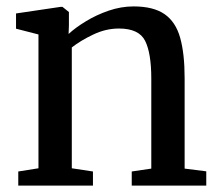

<svg xmlns="http://www.w3.org/2000/svg" viewBox="-20 -579 680 599"><path d="M100 -54V-471.5L30 -489.5V-537L168.5 -557.5H175L195 -541.5V-500L194 -473Q215 -492.5 247.8 -512.5Q280.5 -532.5 319.2 -545.8Q358 -559 396.5 -559Q458.5 -559 493.2 -535Q528 -511 542 -461.5Q556 -412 556 -335V-53L623.5 -44.5V0H391V-44L452 -53V-334Q452 -413 432.8 -451.5Q413.5 -490 351 -490Q310 -490 270.8 -471.2Q231.5 -452.5 204 -431V-54L270 -44V0H37V-44Z"/></svg>

Font: Merriweather Text
Style: Regular
Weight: 400
Designer: Eben Sorkin
Foundry: Eben Sorkin
Version: Version 2.100; ttfautohint (v1.7.19-72a1) -l 8 -r 50 -G 200 